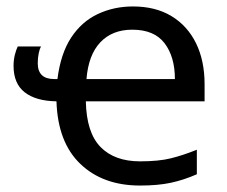

<svg xmlns="http://www.w3.org/2000/svg" viewBox="-20 -565 705 595"><path d="M392 -545Q462 -545 511.5 -515Q561 -485 587.5 -431Q614 -377 614 -304V-251H246Q248 -154 291.5 -109.5Q335 -65 414 -65Q472 -65 510 -74.5Q548 -84 590 -101V-25Q549 -7 509 1.5Q469 10 414 10Q299 10 229 -57Q159 -124 155 -251Q91 -252 56.5 -279Q22 -306 22 -361Q22 -379 26 -395Q30 -411 35 -421H107Q103 -414 100 -400Q97 -386 97 -369Q97 -320 148 -320H158Q168 -399 200.5 -448.5Q233 -498 283 -521.5Q333 -545 392 -545ZM390 -473Q328 -473 291 -434Q254 -395 248 -320H522Q522 -389 490 -431Q458 -473 390 -473Z"/></svg>

Font: Go Noto Current
Style: Regular
Weight: 400
Designer: Monotype Design Team
Foundry: Monotype Imaging Inc.
Version: Version 2.007; ttfautohint (v1.8) -l 8 -r 50 -G 200 -x 14 -D